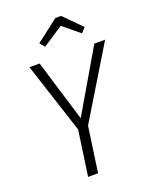

<svg xmlns="http://www.w3.org/2000/svg" viewBox="-163 -980 844 1068"><g transform="rotate(-20 259.5 -446.5)"><path d="M519 -685 266 -268 228 0H169L207 -267L71 -685H131L242 -321L455 -685ZM192 -762 168 -791 300 -893H334L436 -790L410 -762L313 -842Z"/></g></svg>

Font: Fira Sans Condensed Light
Style: Italic
Weight: 300
Width: 3
Italic angle: -8°
Designer: Carrois Corporate & Edenspiekermann AG
Foundry: Carrois Corporate GbR & Edenspiekermann AG
Version: Version 4.203